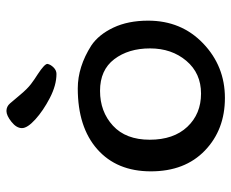

<svg xmlns="http://www.w3.org/2000/svg" viewBox="-81 -624 717 595"><g transform="rotate(-90 277.5 -326.5)"><path d="M511 -226Q511 -123 440.5 -55.5Q370 12 271.5 12Q173 12 108.5 -50Q44 -112 44 -217.5Q44 -323 112.5 -383.5Q181 -444 301 -444Q368 -444 434 -402Q468 -379 489.5 -333.5Q511 -288 511 -226ZM285 -62Q348 -62 386.5 -107.5Q425 -153 425 -220Q425 -287 391.5 -331Q358 -375 293.5 -375Q229 -375 185.5 -335Q142 -295 142 -221Q142 -147 182 -104.5Q222 -62 285 -62ZM346 -510Q311 -510 271.5 -530.5Q232 -551 205 -575.5Q178 -600 178 -617Q178 -634 197.5 -649.5Q217 -665 231 -665Q245 -665 254.5 -654Q264 -643 282 -621.5Q300 -600 314.5 -589Q329 -578 345 -568Q377 -547 377 -538Q375 -528 366 -519Q357 -510 346 -510Z"/></g></svg>

Font: Cagliostro
Style: Regular
Weight: 400
Designer: Matthew Desmond
Foundry: Matthew Desmond
Version: Version